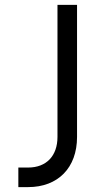

<svg xmlns="http://www.w3.org/2000/svg" viewBox="-20 -765 423 785"><path d="M95 0C217 0 295 -79 295 -205V-745H215V-205C215 -128 170 -80 95 -80H55V0Z"/></svg>

Font: Plus Jakarta Sans
Style: Regular
Weight: 400
Designer: Gumpita Rahayu
Foundry: Tokotype
Version: Version 2.071;gftools[0.9.30]